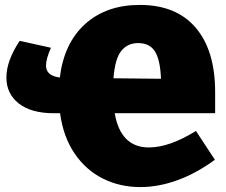

<svg xmlns="http://www.w3.org/2000/svg" viewBox="-20 -745 920 780"><path d="M854 -285H446Q470 -146 585 -146Q668 -146 776 -213L853 -96Q778 -41 701 -13Q624 15 550 15Q467 15 398 -19.5Q329 -54 283 -121.5Q237 -189 224 -285H199Q107 -285 56.5 -324.5Q6 -364 6 -430Q6 -498 60 -579L187 -551Q167 -506 167 -479Q167 -458 180.5 -446Q194 -434 223 -430Q240 -570 326 -647.5Q412 -725 548 -725Q696 -725 775 -632.5Q854 -540 854 -371ZM441 -427 634 -425Q631 -502 609.5 -536Q588 -570 541 -570Q498 -570 472.5 -538Q447 -506 441 -427Z"/></svg>

Font: Bitter Pro Black
Style: Regular
Weight: 900
Designer: Sol Matas, and Bitter project Authors
Foundry: Sol Matas
Version: Version 1.010